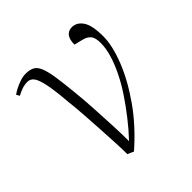

<svg xmlns="http://www.w3.org/2000/svg" viewBox="-149 -647 796 796"><g transform="rotate(-45 249.5 -248.5)"><path d="M198 25 171 13Q171 -17 169 -55.5Q167 -94 164.5 -137Q162 -180 159 -225Q156 -270 151 -315Q145 -387 137 -425Q129 -463 118 -477.5Q107 -492 90 -492Q73 -492 57 -486.5Q41 -481 27 -473L19 -487Q28 -494 42.5 -501.5Q57 -509 74.5 -515Q92 -521 109 -521Q132 -521 147 -513Q162 -505 171 -483Q180 -461 186 -422Q192 -383 198 -321Q203 -274 206 -220.5Q209 -167 211.5 -115Q214 -63 214 -20Q248 -56 278 -94.5Q308 -133 334 -172Q360 -211 379 -250Q398 -289 408.5 -324.5Q419 -360 419 -391Q419 -420 409 -433.5Q399 -447 377 -453L337 -463Q337 -493 348.5 -507.5Q360 -522 380 -522Q409 -522 427.5 -494.5Q446 -467 446 -403Q446 -349 417.5 -276Q389 -203 334 -124.5Q279 -46 198 25Z"/></g></svg>

Font: Literata 60pt ExtraLight
Style: Italic
Weight: 250
Italic angle: -2°
Designer: Latin by Veronika Burian and Jose Scaglione. Greek by Irene Vlachou. Cyrillic by Vera Evstafieva
Foundry: TypeTogether
Version: Version 3.103;gftools[0.9.29]